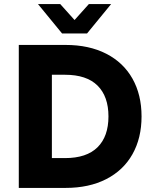

<svg xmlns="http://www.w3.org/2000/svg" viewBox="-20 -920 752 940"><path d="M72 -700H301Q416 -700 500 -657Q584 -614 628.5 -535Q673 -456 673 -350Q673 -244 628.5 -165Q584 -86 500 -43Q416 0 301 0H72ZM511 -350Q511 -448 457.5 -501Q404 -554 298 -554H234V-146H298Q404 -146 457.5 -199Q511 -252 511 -350ZM166 -900H275L345 -822L415 -900H524L406 -756H284Z"/></svg>

Font: Chess Sans
Style: Bold
Weight: 700
Designer: Wolf Bōese
Foundry: Wolf Bōese
Version: Version 7.223